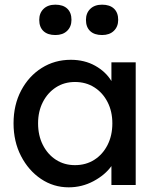

<svg xmlns="http://www.w3.org/2000/svg" viewBox="-20 -792 673 822"><path d="M274 10Q209 10 155.5 -26Q102 -62 70 -124Q38 -186 38 -264Q38 -343 70.5 -404.5Q103 -466 158.5 -501Q214 -536 283 -536Q342 -536 387.5 -510.5Q433 -485 457 -445V-525H561V0H457V-81Q430 -43 380.5 -16.5Q331 10 274 10ZM301 -85Q348 -85 384 -108Q420 -131 440.5 -171.5Q461 -212 461 -264Q461 -315 440.5 -355Q420 -395 384 -418Q348 -441 301 -441Q255 -441 219.5 -418Q184 -395 163.5 -355Q143 -315 143 -264Q143 -212 163.5 -171.5Q184 -131 219.5 -108Q255 -85 301 -85ZM417 -642Q384 -642 366 -659Q348 -676 348 -707Q348 -736 366.5 -754Q385 -772 417 -772Q450 -772 468 -755Q486 -738 486 -707Q486 -678 467.5 -660Q449 -642 417 -642ZM217 -642Q184 -642 166 -659Q148 -676 148 -707Q148 -736 166.5 -754Q185 -772 217 -772Q250 -772 268 -755Q286 -738 286 -707Q286 -678 267.5 -660Q249 -642 217 -642Z"/></svg>

Font: Lexend
Style: Regular
Weight: 400
Designer: Bonnie Shaver-Troup, Thomas Jockin
Foundry: Lexend
Version: Version 1.007; ttfautohint (v1.8.3)